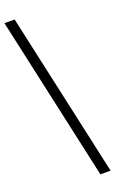

<svg xmlns="http://www.w3.org/2000/svg" viewBox="-193 -849 686 1098"><g transform="rotate(-20 150.0 -300.0)"><path d="M276 200 56 -800H-6L214 200Z"/></g></svg>

Font: Big Shoulders Text Light
Style: Regular
Weight: 300
Designer: Patric King
Foundry: XO Type Co
Version: Version 1.000; ttfautohint (v1.8.2)